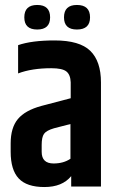

<svg xmlns="http://www.w3.org/2000/svg" viewBox="-20 -752 474 774"><path d="M53 -570Q108 -589 200 -589Q301 -589 344 -547Q387 -505 387 -420V0H267V-42Q231 2 159 2Q88 2 55.5 -32.5Q23 -67 23 -140V-174Q23 -237 52 -272Q81 -307 147 -325L265 -356V-420Q264 -451 247.5 -464Q231 -477 187 -477Q108 -477 53 -456ZM264 -112V-252L198 -235Q167 -226 157.5 -212.5Q148 -199 148 -168V-140Q148 -93 196 -93Q236 -93 264 -112ZM78 -682Q78 -732 130 -732Q182 -732 182 -682Q182 -633 130 -633Q78 -633 78 -682ZM238 -682Q238 -732 290 -732Q343 -732 343 -682Q343 -633 290 -633Q238 -633 238 -682Z"/></svg>

Font: Khand ExtraBold
Style: Regular
Weight: 800
Designer: Sanchit Sawaria and Jyotish Sonowal (Devanagari), Satya Rajpurohit (Latin)
Foundry: Indian Type Foundry
Version: Version 2.000;PS 1.0;hotconv 1.0.79;makeotf.lib2.5.61930